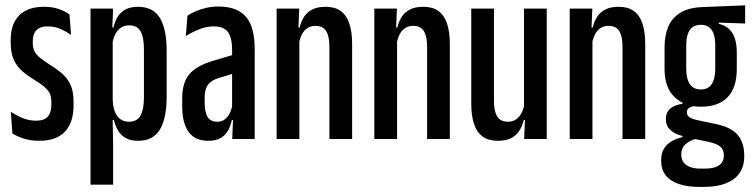

<svg xmlns="http://www.w3.org/2000/svg" viewBox="-20 -532 2878 735"><path d="M130 7Q97 7 71 -1.5Q45 -10 27.5 -21L21.5 -104Q43.5 -89.5 67.2 -79.8Q91 -70 118.5 -70Q149 -70 162.8 -85.5Q176.5 -101 176.5 -129V-141.5Q176.5 -159 171.5 -171.8Q166.5 -184.5 151.5 -198Q136.5 -211.5 106 -230Q75 -249 56.2 -268.5Q37.5 -288 29.2 -312.2Q21 -336.5 21 -369V-380Q21 -440 53.5 -473Q86 -506 148 -506Q181 -506 205.2 -497.5Q229.5 -489 246 -476.5L252 -398.5Q232.5 -412 211 -421.5Q189.5 -431 162.5 -431Q142.5 -431 130 -424.2Q117.5 -417.5 111.5 -404.8Q105.5 -392 105.5 -374V-366.5Q105.5 -347 113 -333.8Q120.5 -320.5 135.8 -308.8Q151 -297 175 -281.5Q205.5 -262.5 224.5 -243.8Q243.5 -225 252.5 -201.2Q261.5 -177.5 261.5 -142.5V-127Q261.5 -63.5 228.8 -28.2Q196 7 130 7Z M508.5 7Q480.5 7 462 -3.2Q443.5 -13.5 432.5 -31.5Q421.5 -49.5 416 -72.5H389L411.5 -152.5Q412 -126.5 418.8 -107Q425.5 -87.5 439.5 -76.8Q453.5 -66 474 -66Q504.5 -66 517.8 -89.5Q531 -113 531 -158.5V-344.5Q531 -389 518.2 -412Q505.5 -435 474.5 -435Q456.5 -435 443.5 -426.5Q430.5 -418 422.5 -403Q414.5 -388 410.5 -368.5L395.5 -426.5H414.5Q419.5 -450 430.5 -467.8Q441.5 -485.5 460.5 -495.8Q479.5 -506 508 -506Q566.5 -506 592.2 -463.2Q618 -420.5 618 -337.5V-163Q618 -79.5 592.2 -36.2Q566.5 7 508.5 7ZM326.5 175V-499H413L408.5 -391L411.5 -388.5V-109L411 -94L413 23.5V175Z M869 0 872.5 -86H868.5V-300.5V-340.5Q868.5 -387 852.8 -409Q837 -431 799 -431Q770 -431 742.2 -419.8Q714.5 -408.5 691.5 -394L697.5 -472Q711.5 -481.5 729.8 -489.2Q748 -497 769.8 -502Q791.5 -507 816 -507Q853 -507 879.5 -496.8Q906 -486.5 922.8 -466.2Q939.5 -446 947.2 -415.2Q955 -384.5 955 -344V0ZM777 7Q726.5 7 702 -27Q677.5 -61 677.5 -125.5V-155Q677.5 -216 705 -248.2Q732.5 -280.5 795 -299L879 -324L888 -255L816.5 -233Q788 -224.5 775.8 -207.2Q763.5 -190 763.5 -159.5V-139Q763.5 -104 774.2 -85Q785 -66 812 -66Q828.5 -66 840.2 -74.8Q852 -83.5 859.5 -98.5Q867 -113.5 870 -133L880.5 -72.5H867.5Q863 -50 852.8 -32Q842.5 -14 824.2 -3.5Q806 7 777 7Z M1241 0V-352Q1241 -378.5 1235.8 -396.5Q1230.5 -414.5 1219 -423.8Q1207.5 -433 1187.5 -433Q1169.5 -433 1156.8 -424.5Q1144 -416 1136 -400.8Q1128 -385.5 1124.5 -366L1106 -426.5H1127Q1132.5 -450 1144 -467.8Q1155.5 -485.5 1175.5 -495.8Q1195.5 -506 1226.5 -506Q1262 -506 1284.2 -490Q1306.5 -474 1317.2 -442.2Q1328 -410.5 1328 -363V0ZM1039 0V-499H1125.5L1122 -416.5L1126 -413V0Z M1615 0V-352Q1615 -378.5 1609.8 -396.5Q1604.5 -414.5 1593 -423.8Q1581.5 -433 1561.5 -433Q1543.5 -433 1530.8 -424.5Q1518 -416 1510 -400.8Q1502 -385.5 1498.5 -366L1480 -426.5H1501Q1506.5 -450 1518 -467.8Q1529.5 -485.5 1549.5 -495.8Q1569.5 -506 1600.5 -506Q1636 -506 1658.2 -490Q1680.5 -474 1691.2 -442.2Q1702 -410.5 1702 -363V0ZM1413 0V-499H1499.5L1496 -416.5L1500 -413V0Z M1871 -499V-147Q1871 -120.5 1876.2 -102.5Q1881.5 -84.5 1893.2 -75.2Q1905 -66 1924.5 -66Q1942.5 -66 1955.2 -74.8Q1968 -83.5 1976 -98.5Q1984 -113.5 1987.5 -133L2006 -72.5H1985Q1979.5 -49.5 1968 -31.5Q1956.5 -13.5 1936.8 -3.2Q1917 7 1885.5 7Q1850.5 7 1828 -9Q1805.5 -25 1794.8 -56.8Q1784 -88.5 1784 -136V-499ZM2073 -499V0H1986.5L1990 -82.5L1986 -86V-499Z M2363 0V-352Q2363 -378.5 2357.8 -396.5Q2352.5 -414.5 2341 -423.8Q2329.5 -433 2309.5 -433Q2291.5 -433 2278.8 -424.5Q2266 -416 2258 -400.8Q2250 -385.5 2246.5 -366L2228 -426.5H2249Q2254.5 -450 2266 -467.8Q2277.5 -485.5 2297.5 -495.8Q2317.5 -506 2348.5 -506Q2384 -506 2406.2 -490Q2428.5 -474 2439.2 -442.2Q2450 -410.5 2450 -363V0ZM2161 0V-499H2247.5L2244 -416.5L2248 -413V0Z M2663 -123.5Q2601.5 -123.5 2562.8 -160Q2524 -196.5 2524 -268V-351.5Q2524 -394.5 2537.5 -428.2Q2551 -462 2583 -482.5Q2615 -503 2670.5 -505L2832.5 -511.5V-442L2731.5 -445.5V-441Q2756 -435 2771 -420.8Q2786 -406.5 2793.2 -384.2Q2800.5 -362 2800.5 -331V-268Q2800.5 -196.5 2765.5 -160Q2730.5 -123.5 2663 -123.5ZM2661.5 113.5H2678Q2702 113.5 2718.2 108Q2734.5 102.5 2742.8 91.2Q2751 80 2751 63V62Q2751 40.5 2737 29Q2723 17.5 2692.5 11L2630 -2L2651 -2.5Q2631 2.5 2617 10.8Q2603 19 2595.5 30.8Q2588 42.5 2588 59V60Q2588 77 2596.5 89Q2605 101 2621.5 107.2Q2638 113.5 2661.5 113.5ZM2657 183.5Q2611.5 183.5 2578.8 172.5Q2546 161.5 2528.5 139.2Q2511 117 2511 83V81Q2511 54.5 2521.8 37Q2532.5 19.5 2551 8.8Q2569.5 -2 2592.5 -7V-11.5Q2564 -18 2546.5 -34Q2529 -50 2529 -76.5V-77.5Q2529 -94.5 2537 -106.2Q2545 -118 2559.2 -125Q2573.5 -132 2592.5 -134.5V-146L2661.5 -126H2647Q2629.5 -126 2619.5 -120Q2609.5 -114 2609.5 -102.5V-102Q2609.5 -89.5 2620 -82.8Q2630.5 -76 2652.5 -71.5L2717 -58Q2778.5 -45.5 2803.8 -15.8Q2829 14 2829 63V67Q2829 105 2810.8 131Q2792.5 157 2758 170.2Q2723.5 183.5 2675 183.5ZM2663 -189.5Q2682.5 -189.5 2694.5 -199Q2706.5 -208.5 2712.2 -226.5Q2718 -244.5 2718 -270V-358.5Q2718 -383 2712.5 -400.5Q2707 -418 2695 -427.5Q2683 -437 2664 -437H2663Q2643.5 -437 2631 -427.8Q2618.5 -418.5 2612.8 -401Q2607 -383.5 2607 -357.5V-270Q2607 -244.5 2612.8 -226.5Q2618.5 -208.5 2631 -199Q2643.5 -189.5 2663 -189.5Z"/></svg>

Font: Anek Latin Condensed Medium
Style: Regular
Weight: 500
Width: 3
Designer: Yesha Goshar
Foundry: Ek Type
Version: Version 1.003